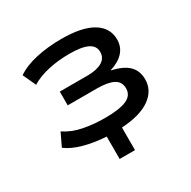

<svg xmlns="http://www.w3.org/2000/svg" viewBox="-145 -647 916 920"><g transform="rotate(-30 313.0 -187.0)"><path d="M262 132V8Q194 4 138.5 -11.5Q83 -27 49 -53L83 -124Q124 -96 180 -84.5Q236 -73 301 -73Q381 -73 419.5 -90Q458 -107 458 -146Q458 -183 427 -199Q396 -215 337 -215H175V-291H329Q379 -291 408.5 -308Q438 -325 438 -359Q438 -393 405 -409Q372 -425 305 -425Q244 -425 189 -413Q134 -401 93 -376L60 -448Q102 -477 167 -491.5Q232 -506 308 -506Q421 -506 479.5 -470.5Q538 -435 538 -370Q538 -330 512.5 -301.5Q487 -273 438 -258L439 -256Q500 -243 529.5 -214Q559 -185 559 -138Q559 -76 504.5 -37.5Q450 1 347 7V132Z"/></g></svg>

Font: Nunito Sans 7pt SemiExpanded Medium
Style: Regular
Weight: 500
Width: 6
Designer: Vernon Adams
Foundry: Vernon Adams
Version: Version 3.101;gftools[0.9.27]